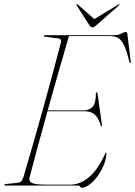

<svg xmlns="http://www.w3.org/2000/svg" viewBox="-22 -864 629 894"><path d="M342.5 0H3.5Q-1.5 0 -1.5 -3Q-1.5 -7 4.5 -7L62 -13Q79 -14.5 86 -36Q106.5 -104.5 129.8 -185.5Q153 -266.5 176.8 -351.8Q200.5 -437 222.5 -518.2Q244.5 -599.5 262 -668Q263.5 -676.5 259.8 -680.5Q256 -684.5 250.5 -685L188.5 -693Q182 -694 182 -697Q182 -700 186 -700H505Q529.5 -700 542.5 -707.5Q555.5 -715 563.5 -715Q570.5 -715 571 -706L586.5 -578Q588 -570 585.5 -570Q582.5 -570 580.5 -575Q568.5 -626 556.2 -652Q544 -678 528.2 -687Q512.5 -696 490 -696H299Q249 -525 200 -350H369.5Q393 -350 408.8 -366.5Q424.5 -383 424.5 -430Q424.5 -434 427.5 -434Q431.5 -434 432.5 -427L452.5 -283Q453 -275.5 452 -275Q449.5 -274 448 -277Q436 -317 418.2 -331.5Q400.5 -346 369.5 -346H199Q175 -260.5 153.8 -181.8Q132.5 -103 116 -39Q113 -27 117.8 -19.2Q122.5 -11.5 142.2 -7.8Q162 -4 203.5 -4H301.5Q403.5 -4 468.5 -150Q470.5 -154 472 -154Q474.5 -154 473.5 -149Q472.5 -122.5 460.8 -94.5Q449 -66.5 431.5 -42.8Q414 -19 394.5 -4.5Q375 10 359 10Q354 10 351.2 5Q348.5 0 342.5 0ZM429.5 -749Q423 -743 418.2 -739.8Q413.5 -736.5 408 -736.5Q400.5 -736.5 392.5 -749L335.5 -838Q333.5 -842 335.5 -844Q337.5 -845.5 341 -842L417.5 -775L527 -842Q532.5 -845.5 533.5 -844Q535.5 -842 530.5 -838Z"/></svg>

Font: Fraunces 144pt S000 Thin
Style: Italic
Weight: 100
Italic angle: -16°
Version: Version 1.000; ttfautohint (v1.8.3)